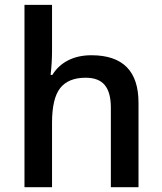

<svg xmlns="http://www.w3.org/2000/svg" viewBox="-20 -780 675 800"><path d="M557.1 0H441.9V-332Q441.9 -394.5 416.7 -425.3Q391.6 -456.1 336.9 -456.1Q264.6 -456.1 230.7 -412.8Q196.8 -369.6 196.8 -268.1V0H82V-759.8H196.8V-566.9Q196.8 -520.5 190.9 -467.8H198.2Q221.7 -506.8 263.4 -528.3Q305.2 -549.8 360.8 -549.8Q557.1 -549.8 557.1 -352.1Z"/></svg>

Font: f1_58959          
Style: Regular
Weight: 600
Foundry: Ascender Corporation
Version: Version 1.10